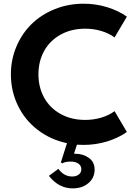

<svg xmlns="http://www.w3.org/2000/svg" viewBox="-20 -784 738 1058"><path d="M40 -374.5Q40 -455 70.2 -526.8Q100.5 -598.6 153.2 -650.7Q205.9 -702.7 280.7 -733.2Q355.5 -763.6 440.5 -763.6Q508.2 -763.6 570.7 -744.3Q633.2 -725 679.1 -692.3L611.4 -577.7Q580 -600.9 537.7 -613.4Q495.5 -625.9 449.5 -625.9Q372.3 -625.9 313.2 -592.7Q254.1 -559.5 223 -502.7Q191.8 -445.9 191.8 -374.5Q191.8 -303.2 223 -246.4Q254.1 -189.5 313.2 -156.4Q372.3 -123.2 449.5 -123.2Q495.5 -123.2 537.7 -135.7Q580 -148.2 611.4 -171.4L679.1 -56.8Q633.2 -24.1 570.7 -4.8Q508.2 14.5 440.5 14.5Q422.7 14.5 404.1 13.2L387.7 63.2H395Q437.7 63.2 469.5 85.9Q501.4 108.6 501.4 150.5Q501.4 195.9 467.3 225Q433.2 254.1 380.5 254.1Q303.6 254.1 249.5 185L301.8 146.4Q332.3 188.6 377.7 188.6Q400.5 188.6 414.3 177.5Q428.2 166.4 428.2 148.2Q428.2 129.1 412 117.7Q395.9 106.4 370 106.4Q338.2 106.4 322.7 116.4L315.5 110.5L349.1 5Q258.6 -14.1 188.2 -68Q117.7 -121.8 78.9 -201.8Q40 -281.8 40 -374.5Z"/></svg>

Font: Spartan MB
Style: Bold
Weight: 700
Designer: Matt Bailey, Mirko Velimirovic
Foundry: Matt Bailey
Version: Version 1.005